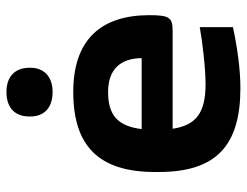

<svg xmlns="http://www.w3.org/2000/svg" viewBox="-105 -651 765 595"><g transform="rotate(-90 277.5 -353.5)"><path d="M528 -273C528 -422 453 -509 290 -509C124 -509 42 -431 42 -256V-244C42 -66 124 9 302 9C355 9 420 1 491 -14V-117C448 -109 364 -99 314 -99C227 -99 187 -127 176 -201H477C520 -201 528 -209 528 -273ZM175 -297C184 -371 218 -401 290 -401C360 -401 394 -363 395 -297ZM214 -642C214 -600 240 -573 290 -573C338 -573 365 -600 365 -642V-645C365 -689 338 -716 290 -716C240 -716 214 -689 214 -645Z"/></g></svg>

Font: LT Wave Alt Bold
Style: Regular
Weight: 700
Designer: Daniel Lyons
Version: Version 2.5 (Glyphs App)